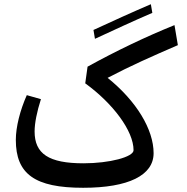

<svg xmlns="http://www.w3.org/2000/svg" viewBox="-20 -881 884 910"><path d="M374 9C589 9 708 -50 708 -155C708 -267 627 -402 490 -512C603 -571 696 -612 823 -667L807 -762C671 -707 531 -640 395 -565L384 -486C515 -391 613 -261 613 -169C613 -137 499 -107 376 -107C211 -107 144 -152 144 -258C144 -297 155 -352 174 -411L107 -430C75 -358 55 -279 55 -218C55 -56 145 9 374 9ZM423 -739 430 -697C521 -739 611 -781 702 -820L695 -861C604 -822 514 -781 423 -739Z"/></svg>

Font: Wafeq Medium
Style: Regular
Weight: 500
Designer: Rasmus Andersson & Azza Alameddine
Foundry: Google & TypeTogether
Version: Version 3.000;January 28, 2025;FontCreator 15.0.0.3014 64-bi